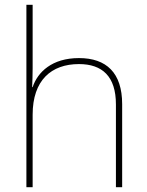

<svg xmlns="http://www.w3.org/2000/svg" viewBox="-20 -780 613 800"><path d="M116 -496V-760H90V0H116V-302C116 -446 194 -513 309 -513C406 -513 463 -462 463 -345V0H489V-346C489 -477 423 -538 309 -538C197 -538 137 -480 116 -417H114C115 -446 116 -466 116 -496Z"/></svg>

Font: Noto Sans Thai Looped Thin
Style: Regular
Weight: 100
Designer: Sasikarn Vongin, Ben Mitchell
Foundry: The Fontpad Ltd
Version: Version 1.001